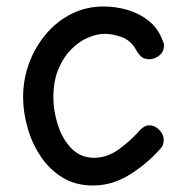

<svg xmlns="http://www.w3.org/2000/svg" viewBox="-20 -566 562 590"><path d="M266 4Q212 4 172 -20.5Q132 -45 105 -85.5Q78 -126 64.5 -174Q51 -222 51 -268Q51 -322 69.5 -372Q88 -422 121.5 -461.5Q155 -501 200 -523.5Q245 -546 298 -546Q336 -546 372 -535.5Q408 -525 437 -502Q466 -479 480 -441Q482 -437 483 -433.5Q484 -430 484 -426Q484 -413 477 -403.5Q470 -394 459.5 -389Q449 -384 438 -384Q425 -384 416 -390.5Q407 -397 398 -413Q382 -442 354 -452Q326 -462 302 -462Q277 -462 249.5 -450Q222 -438 198 -413.5Q174 -389 159 -352.5Q144 -316 144 -267Q144 -226 157.5 -183Q171 -140 198.5 -111Q226 -82 268 -81Q310 -81 347 -108.5Q384 -136 411 -167Q418 -174 424.5 -177.5Q431 -181 438 -181Q450 -181 460 -174.5Q470 -168 476.5 -158Q483 -148 483 -136Q483 -129 481 -122Q479 -115 471 -107Q431 -62 378 -29Q325 4 266 4Z"/></svg>

Font: Playpen Sans Arabic
Style: Regular
Weight: 400
Designer: Azza Alameddine, Laura Meseguer, Veronika Burian, José Scaglione
Foundry: TypeTogether
Version: Version 2.000